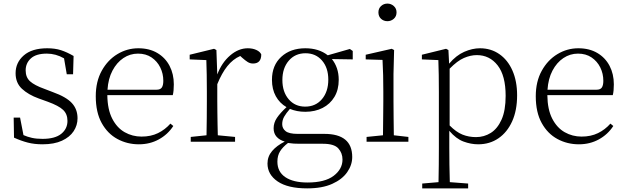

<svg xmlns="http://www.w3.org/2000/svg" viewBox="-20 -790 3490 1070"><path d="M227.1 -294.9 273.9 -276.9Q349.1 -250 380.6 -215.6Q412.1 -181.2 412.1 -130.9Q412.1 -91.8 390.4 -58.8Q368.7 -25.9 325.4 -5.9Q282.2 14.2 216.8 14.2Q171.4 14.2 134.5 4.6Q97.7 -4.9 58.1 -22.9L56.2 -134.8H91.8L110.8 -37.1Q132.8 -27.3 158 -21.7Q183.1 -16.1 216.8 -16.1Q286.6 -16.1 321.3 -44.2Q356 -72.3 356 -116.2Q356 -154.3 331.8 -177.5Q307.6 -200.7 246.1 -223.1L195.8 -241.2Q137.7 -262.2 102.3 -295.2Q66.9 -328.1 66.9 -381.8Q66.9 -441.4 112.5 -481.2Q158.2 -521 243.2 -521Q286.6 -521 319.8 -510.3Q353 -499.5 390.1 -478L387.2 -376H352.1L336.9 -464.8Q291 -491.2 241.2 -491.2Q181.2 -491.2 152.1 -464.6Q123 -438 123 -397.9Q123 -358.9 147.7 -336.7Q172.4 -314.5 227.1 -294.9Z M579.1 -290H852.1Q873.5 -290 881.8 -302.2Q890.1 -314.5 890.1 -339.8Q890.1 -379.9 873 -414.3Q856 -448.7 824.5 -470Q793 -491.2 749 -491.2Q704.6 -491.2 667.5 -466.3Q630.4 -441.4 606.7 -396.2Q583 -351.1 579.1 -290ZM942.9 -259.8H578.1Q579.1 -179.7 605.5 -128.7Q631.8 -77.6 674.8 -53.2Q717.8 -28.8 769 -28.8Q820.8 -28.8 860.4 -48.1Q899.9 -67.4 929.7 -101.1L945.8 -87.9Q915 -40.5 865.2 -13.2Q815.4 14.2 753.9 14.2Q689 14.2 634.3 -15.4Q579.6 -44.9 546.6 -104.5Q513.7 -164.1 513.7 -253.9Q513.7 -335.9 547.1 -396Q580.6 -456.1 634.5 -488.5Q688.5 -521 751 -521Q812.5 -521 856.9 -494.6Q901.4 -468.3 925 -422.9Q948.7 -377.4 948.7 -319.8Q948.7 -282.7 942.9 -259.8Z M1186 -511.2 1190.9 -375Q1215.8 -440.9 1262.5 -481Q1309.1 -521 1360.8 -521Q1388.2 -521 1408.7 -511.5Q1429.2 -502 1436 -486.8Q1436 -436 1390.1 -436Q1373.5 -436 1360.1 -444.6Q1346.7 -453.1 1330.1 -467.8L1318.8 -478Q1277.8 -460 1246.8 -421.1Q1215.8 -382.3 1190.9 -320.8V-226.1Q1190.9 -199.7 1191.4 -165.8Q1191.9 -131.8 1192.4 -97.7Q1192.9 -63.5 1193.8 -36.1L1290 -26.9V0H1043V-26.9L1130.9 -36.1Q1131.8 -77.1 1132.3 -131.3Q1132.8 -185.5 1132.8 -226.1V-280.8Q1132.8 -379.9 1129.9 -455.1L1037.1 -459V-484.9L1172.9 -518.1Z M1680.7 -195.8Q1738.8 -195.8 1774.2 -237.5Q1809.6 -279.3 1809.6 -346.2Q1809.6 -412.1 1774.7 -452.6Q1739.7 -493.2 1682.6 -493.2Q1625 -493.2 1589.4 -451.9Q1553.7 -410.6 1553.7 -344.2Q1553.7 -277.8 1588.9 -236.8Q1624 -195.8 1680.7 -195.8ZM1779.8 11.2H1650.9Q1633.8 11.2 1617.2 10.3Q1600.6 9.3 1585 6.8Q1555.7 29.3 1540.8 53.2Q1525.9 77.1 1525.9 110.8Q1525.9 167.5 1570.1 197.3Q1614.3 227.1 1693.8 227.1Q1790.5 227.1 1839.6 189.7Q1888.7 152.3 1888.7 99.1Q1888.7 63 1865.5 37.1Q1842.3 11.2 1779.8 11.2ZM1945.8 -505.9V-459L1829.6 -460.9Q1847.7 -438.5 1857.7 -409.4Q1867.7 -380.4 1867.7 -345.2Q1867.7 -290 1843.8 -250Q1819.8 -210 1777.8 -188.5Q1735.8 -167 1681.6 -167Q1657.7 -167 1636.2 -171.1Q1614.7 -175.3 1595.7 -183.1Q1574.7 -159.2 1563.7 -139.9Q1552.7 -120.6 1552.7 -98.1Q1552.7 -74.2 1571.8 -59.1Q1590.8 -43.9 1638.7 -43.9H1787.6Q1942.9 -43.9 1942.9 85Q1942.9 129.4 1915 169.4Q1887.2 209.5 1831.5 234.6Q1775.9 259.8 1691.9 259.8Q1584 259.8 1527.3 221.2Q1470.7 182.6 1470.7 121.1Q1470.7 82 1496.3 51.8Q1522 21.5 1566.9 -1Q1538.1 -9.3 1521.5 -27.8Q1504.9 -46.4 1504.9 -75.2Q1504.9 -106 1523.2 -133.1Q1541.5 -160.2 1576.7 -192.9Q1538.6 -214.8 1517.1 -253.7Q1495.6 -292.5 1495.6 -345.2Q1495.6 -425.8 1547.4 -473.4Q1599.1 -521 1681.6 -521Q1756.8 -521 1806.6 -481.9L1929.7 -517.1Z M2139.2 -671.9Q2118.2 -671.9 2103.5 -685.3Q2088.9 -698.7 2088.9 -721.2Q2088.9 -742.7 2103.5 -756.3Q2118.2 -770 2139.2 -770Q2159.2 -770 2174.6 -756.3Q2189.9 -742.7 2189.9 -721.2Q2189.9 -698.7 2174.6 -685.3Q2159.2 -671.9 2139.2 -671.9ZM2174.8 -36.1 2255.9 -26.9V0H2022.9V-26.9L2114.3 -36.1Q2114.7 -63.5 2115 -97.7Q2115.2 -131.8 2115.7 -165.8Q2116.2 -199.7 2116.2 -226.1V-280.8Q2116.2 -329.1 2115.2 -370.8Q2114.3 -412.6 2111.8 -456.1L2018.1 -459V-484.9L2163.1 -518.1L2176.3 -511.2L2172.9 -377V-226.1Q2172.9 -185.5 2173.6 -131.3Q2174.3 -77.1 2174.8 -36.1Z M2485.8 -407.2V-90.8Q2522 -54.2 2557.1 -40Q2592.3 -25.9 2632.8 -25.9Q2677.7 -25.9 2715.1 -49.3Q2752.4 -72.8 2775.1 -123.3Q2797.9 -173.8 2797.9 -255.9Q2797.9 -368.7 2753.2 -425.8Q2708.5 -482.9 2637.2 -482.9Q2602.5 -482.9 2565.7 -467Q2528.8 -451.2 2485.8 -407.2ZM2479 -511.2 2482.9 -435.1Q2522 -481.4 2567.1 -501.2Q2612.3 -521 2654.8 -521Q2715.8 -521 2762.7 -488.5Q2809.6 -456.1 2835.7 -397Q2861.8 -337.9 2861.8 -258.8Q2861.8 -174.8 2834.2 -113.8Q2806.6 -52.7 2757.8 -19.3Q2709 14.2 2645 14.2Q2604.5 14.2 2563 -1.2Q2521.5 -16.6 2483.9 -61V32.2Q2483.9 75.7 2484.6 128.2Q2485.4 180.7 2486.8 225.1L2588.9 232.9V259.8H2333V232.9L2423.8 225.1Q2424.8 180.7 2425.3 128.7Q2425.8 76.7 2425.8 33.2V-277.8Q2425.8 -379.9 2422.9 -455.1L2331.1 -459V-484.9L2465.8 -518.1Z M3031.2 -290H3304.2Q3325.7 -290 3334 -302.2Q3342.3 -314.5 3342.3 -339.8Q3342.3 -379.9 3325.2 -414.3Q3308.1 -448.7 3276.6 -470Q3245.1 -491.2 3201.2 -491.2Q3156.7 -491.2 3119.6 -466.3Q3082.5 -441.4 3058.8 -396.2Q3035.2 -351.1 3031.2 -290ZM3395 -259.8H3030.3Q3031.2 -179.7 3057.6 -128.7Q3084 -77.6 3127 -53.2Q3169.9 -28.8 3221.2 -28.8Q3272.9 -28.8 3312.5 -48.1Q3352.1 -67.4 3381.8 -101.1L3397.9 -87.9Q3367.2 -40.5 3317.4 -13.2Q3267.6 14.2 3206.1 14.2Q3141.1 14.2 3086.4 -15.4Q3031.7 -44.9 2998.8 -104.5Q2965.8 -164.1 2965.8 -253.9Q2965.8 -335.9 2999.3 -396Q3032.7 -456.1 3086.7 -488.5Q3140.6 -521 3203.1 -521Q3264.6 -521 3309.1 -494.6Q3353.5 -468.3 3377.2 -422.9Q3400.9 -377.4 3400.9 -319.8Q3400.9 -282.7 3395 -259.8Z"/></svg>

Font: Source Han Serif CN ExtraLight
Style: Regular
Weight: 250
Designer: Ryoko NISHIZUKA  (kana & ideographs); Frank Grießhammer (Latin, Greek & Cyrillic); Wenlong ZHANG  (bopomofo); Sandoll Co
Foundry: Adobe Systems Incorporated
Version: Version 1.001;PS 1.001;hotconv 16.6.54;makeotf.lib2.5.65590